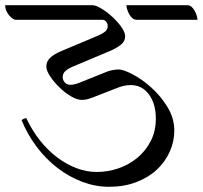

<svg xmlns="http://www.w3.org/2000/svg" viewBox="-59 -722 779 738"><path d="M466 -646Q457 -646 450 -652Q443 -658 438 -667Q433 -676 430 -685.5Q427 -695 427 -702H661Q670 -702 677 -696Q684 -690 689 -681Q694 -672 697 -662.5Q700 -653 700 -646ZM313 -61Q356 -61 396.5 -75Q437 -89 469 -115.5Q501 -142 520.5 -180Q540 -218 540 -266Q540 -323 513.5 -359Q487 -395 443 -395Q420 -395 394 -385L299 -348Q289 -344 278.5 -341Q268 -338 255 -338Q237 -338 213.5 -352Q190 -366 169 -386.5Q148 -407 133.5 -429Q119 -451 119 -466Q119 -486 134 -500Q149 -514 175 -525L320 -586Q336 -593 345.5 -601Q355 -609 355 -622Q355 -632 349 -639Q343 -646 334 -646H0Q-4 -646 -10.5 -650.5Q-17 -655 -23.5 -662.5Q-30 -670 -34.5 -680Q-39 -690 -39 -702H297Q309 -702 330 -689.5Q351 -677 371.5 -658.5Q392 -640 407 -619Q422 -598 422 -582Q422 -563 405.5 -550Q389 -537 366 -527L221 -466Q204 -459 193 -449.5Q182 -440 182 -426Q182 -414 190 -405Q198 -396 212 -396Q221 -396 231.5 -399Q242 -402 251 -406L346 -444Q357 -449 371 -452Q385 -455 397 -455Q415 -455 450.5 -436.5Q486 -418 522 -386Q558 -354 584.5 -311Q611 -268 611 -220Q611 -178 593.5 -139Q576 -100 544 -70Q512 -40 465 -22Q418 -4 360 -4Q308 -4 257.5 -23Q207 -42 162.5 -76Q118 -110 82.5 -157Q47 -204 24 -260Q30 -266 42 -268Q64 -221 94 -183Q124 -145 159.5 -118Q195 -91 234 -76Q273 -61 313 -61Z"/></svg>

Font: Gotu
Style: Regular
Weight: 400
Designer: Sarang Kulkarni & Kailash Malviya
Foundry: Ek Type
Version: Version 2.320;hotconv 1.0.109;makeotfexe 2.5.65596; ttfautoh